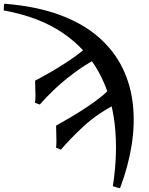

<svg xmlns="http://www.w3.org/2000/svg" viewBox="-124 -767 798 1031"><path d="M520.5 243.7Q513.2 242.2 500.7 238.8Q488.3 235.4 481.9 232.9Q509.8 55.7 491.9 -100.6Q474.1 -256.8 405 -382.1Q335.9 -507.3 210.2 -592Q84.5 -676.8 -104 -710.9Q-103.5 -716.8 -103.3 -730Q-103 -743.2 -100.6 -747.1Q70.3 -733.4 195.1 -687.5Q319.8 -641.6 403.1 -569.6Q486.3 -497.6 532 -405.8Q577.6 -314 589.4 -207.8Q601.1 -101.6 582.8 12.9Q564.5 127.4 520.5 243.7ZM395 -452.1Q329.1 -417 270.8 -373Q212.4 -329.1 166.3 -285.2Q120.1 -241.2 89.8 -205.6L63.5 -215.3Q66.4 -227.1 66.4 -251Q66.4 -274.9 65.4 -298.6Q64.5 -322.3 64.5 -334Q103 -354 146.7 -379.2Q190.4 -404.3 231.9 -431.4Q273.4 -458.5 306.6 -484.4Q339.8 -510.3 357.9 -531.7ZM496.6 -207.5Q391.6 -151.9 320.1 -84.5Q248.5 -17.1 203.1 36.6L176.8 25.9Q179.2 14.2 179 -9.5Q178.7 -33.2 178 -56.9Q177.2 -80.6 177.2 -92.3Q213.4 -112.3 256.1 -137.7Q298.8 -163.1 340.1 -190.4Q381.3 -217.8 414.3 -243.7Q447.3 -269.5 463.9 -291Z"/></svg>

Font: Gentium Plus
Style: Bold
Weight: 700
Designer: Victor Gaultney, Annie Olsen, Iska Routamaa, Becca Hirsbrunner
Foundry: SIL International
Version: Version 6.101